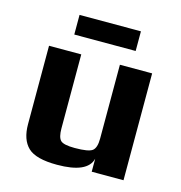

<svg xmlns="http://www.w3.org/2000/svg" viewBox="-100 -739 794 840"><g transform="rotate(15 297.5 -319.5)"><path d="M531 0V-484H385V-149C385 -121.7 379.3 -103.5 368 -94.5C356.7 -85.5 330 -81 288 -81C254 -81 232.5 -85.7 223.5 -95C214.5 -104.3 210 -122.3 210 -149V-484H64V-129C64 -82.3 76 -47.5 100 -24.5C124 -1.5 168 10 232 10C324 10 375.7 -13 387 -59V0ZM436 -560V-649H158V-560Z"/></g></svg>

Font: Play
Style: Bold
Weight: 700
Designer: Jonas Hecksher
Foundry: Jonas Hecksher, Playtypeª, e-types AS
Version: Version 1.002